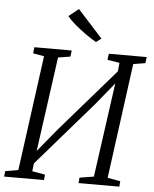

<svg xmlns="http://www.w3.org/2000/svg" viewBox="-63 -1032 872 1085"><g transform="rotate(5 373.0 -490.0)"><path d="M1.5 0 5 -31 78.5 -44 167 -697 104.5 -708 108 -743H320L316 -708L246.5 -697L168 -130L154 -138L281 -292.5L614.5 -676.5L586.5 -611.5L595 -697L526 -708L530.5 -743H745.5L741 -708L673 -697L585 -44L657.5 -31L655 0H423.5L426.5 -31L507 -44L586 -611.5L603.5 -606L480.5 -455L139 -61.5L167 -126.5L157.5 -44L230.5 -31L228 0ZM452 -802.5Q432 -814 408.2 -830Q384.5 -846 360.5 -864.5Q336.5 -883 316.5 -901.2Q296.5 -919.5 284.5 -935L340.5 -980L481.5 -824.5Z"/></g></svg>

Font: Merriweather 48pt Light
Style: Italic
Weight: 300
Italic angle: -7.8°
Version: Version 2.101